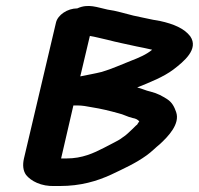

<svg xmlns="http://www.w3.org/2000/svg" viewBox="-20 -658 664 641"><path d="M248 -403 280 -538C290 -536 298 -535 309 -532L339 -525C369 -517 405 -510 436 -503L461 -498C471 -496 480 -494 488 -492C469 -476 443 -465 417 -455C386 -443 354 -428 320 -418C296 -412 272 -408 248 -403ZM225 -306H237C255 -306 270 -303 286 -300C318 -295 346 -288 375 -280C393 -276 405 -268 423 -264C434 -262 439 -259 445 -253C443 -249 439 -245 438 -242C432 -238 429 -233 423 -228C412 -218 402 -207 389 -199C376 -189 373 -189 355 -179L328 -165C293 -147 255 -129 202 -129H184ZM167 -583 60 -129C55 -107 57 -88 67 -74C83 -54 117 -35 164 -37H180C249 -37 303 -53 351 -75C393 -95 433 -113 469 -139C486 -151 499 -165 514 -177C541 -202 582 -244 568 -284C562 -301 555 -316 538 -327C522 -337 507 -346 483 -352C465 -356 455 -362 438 -366C480 -383 526 -401 559 -426C593 -452 645 -494 615 -537C595 -563 560 -578 514 -588L491 -592C469 -596 446 -602 425 -606C396 -613 369 -622 339 -626C305 -633 275 -647 238 -630C205 -630 173 -608 167 -583Z"/></svg>

Font: Blanket
Style: SikObl
Weight: 700
Foundry: Cannot Into Space Fonts
Version: Version 0.9